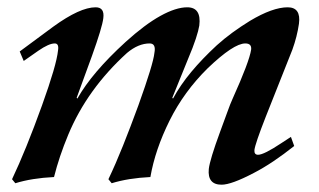

<svg xmlns="http://www.w3.org/2000/svg" viewBox="-20 -489 873 526"><path d="M786 -89Q757 -66 729.5 -47.5Q702 -29 675 -15Q614 17 587 17Q548 17 552 -26Q555 -52 583 -128Q595 -160 603 -182.5Q611 -205 617 -218Q663 -320 668 -353Q670 -370 652 -370Q620 -370 549 -302Q484 -238 444.5 -158.5Q405 -79 392 -4Q331 -1 286 13L277 2Q297 -40 317 -90Q337 -140 359 -200Q400 -314 403 -344Q408 -370 390 -370Q359 -370 328 -344Q219 -245 167 -120Q142 -60 128 -4Q67 -1 22 13L13 2Q51 -78 95 -200Q135 -311 139 -351Q142 -370 130 -370Q114 -370 85 -350L45 -322L34 -348L126 -416Q199 -469 242 -469Q267 -469 263 -439Q260 -414 232 -336L190 -221L192 -219Q232 -290 324 -374Q377 -422 419.5 -445.5Q462 -469 493 -469Q532 -469 526 -419Q524 -406 516.5 -383Q509 -360 495 -327L452 -221L454 -219Q474 -256 504 -292Q534 -328 574 -365Q594 -383 616.5 -399.5Q639 -416 665 -432Q727 -469 768 -469Q805 -469 799 -424Q794 -389 781 -353L708 -169Q679 -95 677 -78Q676 -65 687 -65Q703 -65 751 -97L777 -114Z"/></svg>

Font: DG Didot
Style: Bold Italic
Weight: 700
Designer: David Gatwood, Takis Katsoulidis, and George D. Matthiopoulos
Foundry: David Gatwood
Version: Version 1.0